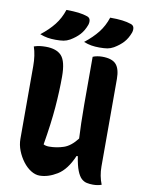

<svg xmlns="http://www.w3.org/2000/svg" viewBox="-101 -1002 801 1080"><g transform="rotate(10 300.0 -462.0)"><path d="M189 -934Q230 -934 258.5 -930.5Q287 -927 310 -919Q324 -914 327 -901.5Q330 -889 325 -873Q312 -838 291.5 -815.5Q271 -793 239 -774Q221 -764 203.5 -761Q186 -758 158 -758Q133 -758 112 -761.5Q91 -765 68 -774Q114 -810 143.5 -847.5Q173 -885 189 -934ZM439 -934Q480 -934 508.5 -930.5Q537 -927 560 -919Q574 -914 577 -901.5Q580 -889 575 -873Q562 -838 541.5 -815.5Q521 -793 489 -774Q471 -764 453.5 -761Q436 -758 408 -758Q383 -758 362 -761.5Q341 -765 318 -774Q364 -810 393.5 -847.5Q423 -885 439 -934ZM201 10Q177 10 152 -5.5Q127 -21 106.5 -48Q86 -75 73 -108Q60 -141 60 -175V-590Q60 -653 44 -700Q62 -706 77.5 -708Q93 -710 111 -710Q173 -710 201.5 -678.5Q230 -647 230 -560Q230 -478 222.5 -384.5Q215 -291 194 -167Q207 -160 226 -160Q269 -160 309 -173.5Q349 -187 385 -234Q383 -273 381.5 -321Q380 -369 380 -427V-700Q391 -705 405.5 -707.5Q420 -710 433 -710Q490 -710 513 -684Q536 -658 536 -601V-101Q536 -47 555 0Q534 8 506 8Q488 8 471 4.5Q454 1 440 -12Q426 -25 414.5 -54Q403 -83 395 -135H388Q353 -53 301.5 -21.5Q250 10 201 10Z"/></g></svg>

Font: Recursive Mn Csl St XBd
Style: Regular
Weight: 800
Monospace: yes
Version: Version 1.079;hotconv 1.0.112;makeotfexe 2.5.65598; ttfautoh